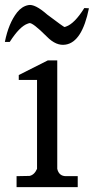

<svg xmlns="http://www.w3.org/2000/svg" viewBox="-50 -768 385 788"><path d="M296 -735Q256 -671 221 -659L215 -657Q213 -656 144 -708Q93 -753 66 -747Q40 -742 20 -717Q-15 -672 -30 -596H-10Q31 -660 64 -671L70 -673Q83 -677 142 -618Q181 -578 220 -585Q287 -596 315 -734ZM185 -520H146L27 -460V-440H102V-75Q91 -50 71 -46L18 -45V0H269V-45H221Q192 -45 185 -75Z"/></svg>

Font: Sawarabi Mincho
Style: Regular
Weight: 400
Version: Version 1.082; ttfautohint (v1.8.4.7-5d5b)